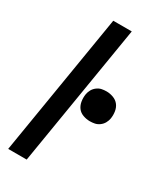

<svg xmlns="http://www.w3.org/2000/svg" viewBox="-188 -799 720 863"><g transform="rotate(30 172.0 -367.5)"><path d="M11 0 132 -735H228L107 0ZM266 -291Q248 -291 230.5 -297.5Q213 -304 203 -317.5Q193 -331 190 -349.5Q187 -368 190 -387Q192 -399 198.5 -411Q205 -423 216.5 -431.5Q228 -440 240 -442.5Q252 -445 265 -445Q283 -445 300.5 -438.5Q318 -432 328.5 -418.5Q339 -405 342 -386.5Q345 -368 342 -349Q340 -337 333.5 -325Q327 -313 315.5 -304.5Q304 -296 291.5 -293.5Q279 -291 266 -291Z"/></g></svg>

Font: Iosevka Aile Medium Oblique
Style: Regular
Weight: 500
Italic angle: -9°
Designer: Belleve Invis
Foundry: Belleve Invis
Version: Version 31.1.0; ttfautohint (v1.8.4)